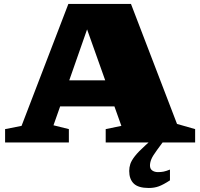

<svg xmlns="http://www.w3.org/2000/svg" viewBox="-20 -727 1020 980"><path d="M782 38Q759.5 68.5 752.5 85.5Q745.5 102.5 745.5 118Q745.5 135 757.2 143.2Q769 151.5 786 151.5Q802 151.5 814.8 149Q827.5 146.5 847.5 138.5V193.5Q813 216 790.2 224.2Q767.5 232.5 739.5 232.5Q686 232.5 662.8 210Q639.5 187.5 639.5 145.5Q639.5 127.5 645.2 110Q651 92.5 668.5 70Q686 47.5 722 15L738.5 0H519.5V-68L599.5 -84.5L564 -184H287L253 -87.5L331.5 -68V0H6V-68L90 -84.5L329 -707H648.5L883.5 -94.5L976 -68V0H810ZM333.5 -317H517L424.5 -577Z"/></svg>

Font: Newsreader Caption ExtraBold
Style: Regular
Weight: 800
Designer: Hugues Gentile
Foundry: Production Type
Version: Version 1.001